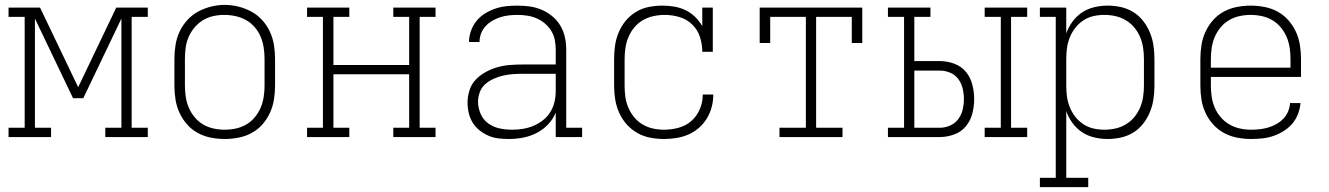

<svg xmlns="http://www.w3.org/2000/svg" viewBox="-20 -561 5440 786"><path d="M15 0V-38H81V-492H15V-530H144L300 -204L456 -530H585V-492H519V-38H585V0H411V-38H477V-485L321 -159H279L123 -485V-38H189V0Z M900 8Q872 8 843.5 2.5Q815 -3 790 -16.5Q765 -30 746 -51.5Q727 -73 715 -99Q703 -125 698.5 -153.5Q694 -182 694 -210V-320Q694 -348 698.5 -376.5Q703 -405 715 -431Q727 -457 746.5 -478.5Q766 -500 791 -513.5Q816 -527 844 -534Q872 -541 900 -541Q928 -541 956 -534Q984 -527 1009 -513.5Q1034 -500 1053.5 -478.5Q1073 -457 1085 -431Q1097 -405 1101.5 -376.5Q1106 -348 1106 -320V-210Q1106 -182 1101.5 -153.5Q1097 -125 1085 -99Q1073 -73 1054 -51.5Q1035 -30 1010 -16.5Q985 -3 956.5 2.5Q928 8 900 8ZM900 -30Q923 -30 946 -35Q969 -40 988.5 -51.5Q1008 -63 1023 -81Q1038 -99 1047 -120Q1056 -141 1059.5 -164Q1063 -187 1063 -210V-320Q1063 -343 1059.5 -366Q1056 -389 1047 -410.5Q1038 -432 1022.5 -450Q1007 -468 987 -479Q967 -490 944 -495Q921 -500 898 -500Q875 -500 852.5 -495Q830 -490 810.5 -478Q791 -466 776 -448Q761 -430 752 -409Q743 -388 740 -365.5Q737 -343 737 -320V-210Q737 -187 740.5 -164Q744 -141 753 -120Q762 -99 777 -81Q792 -63 811.5 -51.5Q831 -40 854 -35Q877 -30 900 -30Z M1237 0V-38H1302V-492H1237V-530H1410V-492H1345V-295H1655V-492H1590V-530H1763V-492H1698V-38H1763V0H1590V-38H1655V-257H1345V-38H1410V0Z M2063 8Q2042 8 2020.5 5.5Q1999 3 1979.5 -5.5Q1960 -14 1943 -27.5Q1926 -41 1915 -59Q1904 -77 1899 -98Q1894 -119 1894 -141Q1894 -166 1902 -191.5Q1910 -217 1928 -235.5Q1946 -254 1969 -266.5Q1992 -279 2017 -286Q2042 -293 2068 -295Q2094 -297 2120 -297H2255V-358Q2255 -378 2251 -398Q2247 -418 2236.5 -435Q2226 -452 2210.5 -465Q2195 -478 2176.5 -486Q2158 -494 2138 -497Q2118 -500 2098 -500Q2081 -500 2063 -498Q2045 -496 2028 -490.5Q2011 -485 1995.5 -476Q1980 -467 1968 -454Q1956 -441 1949.5 -424Q1943 -407 1943 -389H1900Q1900 -412 1908 -434.5Q1916 -457 1930.5 -475Q1945 -493 1965 -505.5Q1985 -518 2007 -525.5Q2029 -533 2052 -535.5Q2075 -538 2098 -538Q2124 -538 2149 -534.5Q2174 -531 2197.5 -521Q2221 -511 2241 -494.5Q2261 -478 2274 -456Q2287 -434 2292.5 -409Q2298 -384 2298 -358V-38H2363V0H2255V-100Q2244 -73 2223.5 -51.5Q2203 -30 2176.5 -16.5Q2150 -3 2121 2.5Q2092 8 2063 8ZM2076 -30Q2098 -30 2120.5 -33.5Q2143 -37 2164 -46Q2185 -55 2203 -69Q2221 -83 2233 -102.5Q2245 -122 2250 -144Q2255 -166 2255 -189V-259H2120Q2100 -259 2079.5 -257.5Q2059 -256 2039.5 -251.5Q2020 -247 2001 -238.5Q1982 -230 1967 -217Q1952 -204 1944.5 -184.5Q1937 -165 1937 -145Q1937 -119 1947.5 -95Q1958 -71 1978.5 -56Q1999 -41 2024.5 -35.5Q2050 -30 2076 -30Z M2698 8Q2669 8 2641 2.5Q2613 -3 2588.5 -17Q2564 -31 2545 -52.5Q2526 -74 2514.5 -100Q2503 -126 2498.5 -154Q2494 -182 2494 -210V-320Q2494 -348 2498 -375.5Q2502 -403 2513 -429Q2524 -455 2542 -476.5Q2560 -498 2584 -512.5Q2608 -527 2636 -532.5Q2664 -538 2692 -538Q2716 -538 2740 -534Q2764 -530 2786 -519.5Q2808 -509 2825.5 -492Q2843 -475 2855 -454V-530H2898V-349H2855Q2855 -380 2845.5 -409.5Q2836 -439 2814 -460.5Q2792 -482 2762 -491Q2732 -500 2701 -500Q2678 -500 2655 -495Q2632 -490 2612 -478.5Q2592 -467 2577 -449Q2562 -431 2553 -410Q2544 -389 2540.5 -366Q2537 -343 2537 -320V-210Q2537 -187 2540 -164.5Q2543 -142 2552 -121Q2561 -100 2575.5 -82Q2590 -64 2610 -52Q2630 -40 2652.5 -35Q2675 -30 2698 -30Q2728 -30 2758 -38Q2788 -46 2810.5 -66Q2833 -86 2845 -114.5Q2857 -143 2857 -174H2900Q2900 -148 2893.5 -123Q2887 -98 2873.5 -76Q2860 -54 2840.5 -37Q2821 -20 2797.5 -10Q2774 0 2748.5 4Q2723 8 2698 8Z M3171 0V-38H3279V-492H3133V-385H3090V-530H3510V-385H3467V-492H3321V-38H3429V0Z M4011 0V-38H4077V-492H4011V-530H4185V-492H4119V-38H4185V0ZM3615 0V-38H3681V-492H3615V-530H3789V-492H3723V-311H3828Q3857 -311 3886 -300.5Q3915 -290 3934 -267Q3953 -244 3960.5 -214.5Q3968 -185 3968 -155Q3968 -126 3960.5 -96.5Q3953 -67 3934 -44Q3915 -21 3886 -10.5Q3857 0 3828 0ZM3723 -38H3828Q3849 -38 3869.5 -47Q3890 -56 3903 -73.5Q3916 -91 3921 -112.5Q3926 -134 3926 -155Q3926 -177 3921 -198.5Q3916 -220 3903 -237.5Q3890 -255 3869.5 -263.5Q3849 -272 3828 -272H3723Z M4237 205V167H4302V-492H4237V-530H4345V-424Q4354 -450 4370.5 -472.5Q4387 -495 4409.5 -510Q4432 -525 4459.5 -531.5Q4487 -538 4514 -538Q4542 -538 4569 -532Q4596 -526 4619.5 -511.5Q4643 -497 4660 -475Q4677 -453 4687.5 -427.5Q4698 -402 4702 -374.5Q4706 -347 4706 -320V-210Q4706 -183 4702 -155.5Q4698 -128 4687.5 -102.5Q4677 -77 4660 -55Q4643 -33 4619.5 -18.5Q4596 -4 4569 2Q4542 8 4514 8Q4487 8 4459.5 1.5Q4432 -5 4409.5 -20Q4387 -35 4370.5 -57.5Q4354 -80 4345 -106V167H4435V205ZM4501 -30Q4524 -30 4546.5 -35Q4569 -40 4589 -52Q4609 -64 4623.5 -81.5Q4638 -99 4647 -120Q4656 -141 4659.5 -164Q4663 -187 4663 -210V-320Q4663 -343 4659.5 -366Q4656 -389 4647 -410Q4638 -431 4623.5 -448.5Q4609 -466 4589 -478Q4569 -490 4546.5 -495Q4524 -500 4501 -500Q4478 -500 4456 -495Q4434 -490 4415 -477.5Q4396 -465 4382 -447Q4368 -429 4359.5 -408Q4351 -387 4348 -365Q4345 -343 4345 -320V-210Q4345 -187 4348 -165Q4351 -143 4359.5 -122Q4368 -101 4382 -83Q4396 -65 4415 -52.5Q4434 -40 4456 -35Q4478 -30 4501 -30Z M5102 8Q5073 8 5044.5 2.5Q5016 -3 4991 -16.5Q4966 -30 4946.5 -51.5Q4927 -73 4915 -99Q4903 -125 4898.5 -153Q4894 -181 4894 -210V-320Q4894 -348 4898.5 -376.5Q4903 -405 4915 -431Q4927 -457 4946 -478.5Q4965 -500 4990 -513.5Q5015 -527 5043.5 -532.5Q5072 -538 5100 -538Q5128 -538 5156.5 -532.5Q5185 -527 5210 -513.5Q5235 -500 5254 -478.5Q5273 -457 5285 -431Q5297 -405 5301.5 -376.5Q5306 -348 5306 -320V-246H4937V-210Q4937 -187 4940.5 -164Q4944 -141 4953 -120Q4962 -99 4977.5 -81Q4993 -63 5013 -51.5Q5033 -40 5055.5 -35Q5078 -30 5102 -30Q5119 -30 5137 -32Q5155 -34 5172 -39Q5189 -44 5205 -53Q5221 -62 5233.5 -75Q5246 -88 5253 -104.5Q5260 -121 5261 -139H5304Q5302 -116 5293.5 -94Q5285 -72 5270 -54.5Q5255 -37 5235 -24.5Q5215 -12 5193 -4.5Q5171 3 5148 5.5Q5125 8 5102 8ZM5263 -284V-320Q5263 -343 5259.5 -366Q5256 -389 5247 -410Q5238 -431 5223 -449Q5208 -467 5188.5 -478.5Q5169 -490 5146 -495Q5123 -500 5100 -500Q5077 -500 5054 -495Q5031 -490 5011.5 -478.5Q4992 -467 4977 -449Q4962 -431 4953 -410Q4944 -389 4940.5 -366Q4937 -343 4937 -320V-284Z"/></svg>

Font: Iosevka Slab XLtEx
Style: Regular
Weight: 200
Width: 7
Monospace: yes
Designer: Belleve Invis
Foundry: Belleve Invis
Version: Version 11.1.0; ttfautohint (v1.8.3)